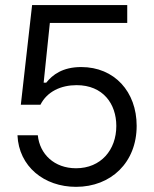

<svg xmlns="http://www.w3.org/2000/svg" viewBox="-20 -723 607 756"><path d="M279.3 12.7C417.5 12.7 518.1 -83.5 518.1 -227.5C518.1 -361.8 430.7 -459 299.8 -459C226.1 -459 186.5 -428.2 162.1 -397.5H151.9L176.3 -632.8H481V-703.1H106.4L62 -310.5H139.2C165.5 -362.8 220.2 -387.7 281.7 -387.7C385.7 -387.7 438 -314 438 -227.1C438 -132.8 377.4 -60.5 279.3 -60.5C193.8 -60.5 136.2 -116.2 128.9 -190.4H48.8C54.2 -67.4 153.8 12.7 279.3 12.7Z"/></svg>

Font: Faust Sans
Style: Regular
Weight: 400
Designer: Andreas Faust
Version: Version 1.003;Glyphs 3.1.2 (3151)